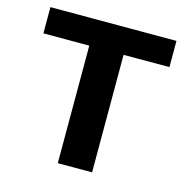

<svg xmlns="http://www.w3.org/2000/svg" viewBox="-99 -753 833 849"><g transform="rotate(15 317.5 -329.0)"><path d="M239 0V-658H396V0ZM29 -538V-658H606V-538Z"/></g></svg>

Font: Ysabeau Infant ExtraBold
Style: Regular
Weight: 800
Designer: Christian Thalmann (Catharsis Fonts)
Version: Version 2.001;gftools[0.9.30]; featfreeze: ss01,ss02,lnum